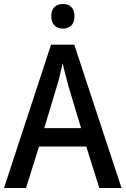

<svg xmlns="http://www.w3.org/2000/svg" viewBox="-20 -939 627 959"><path d="M295 -919C260 -919 236 -901 236 -857C236 -816 261 -796 295 -796C328 -796 352 -816 352 -857C352 -900 328 -919 295 -919ZM476 0H587L351 -716H235L0 0H110L175 -207H411ZM322 -508 385 -299H201L264 -508C273 -536 285 -585 293 -623C299 -592 315 -536 322 -508Z"/></svg>

Font: Noto Sans SemiCondensed Medium
Style: Regular
Weight: 500
Width: 4
Designer: Monotype Design Team
Foundry: Monotype Imaging Inc.
Version: Version 2.013